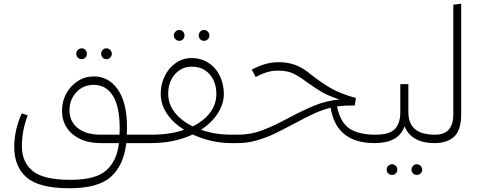

<svg xmlns="http://www.w3.org/2000/svg" viewBox="-20 -764 2567 1025"><path d="M758 0H654Q641 117 573 179Q505 241 351 241Q189 241 122.5 183.5Q56 126 56 20Q56 -69 96 -159L128 -148Q97 -68 97 16Q97 102 154.5 149Q212 196 356 196Q492 196 548.5 144.5Q605 93 615 0H518Q454 0 407 -22.5Q360 -45 335.5 -84Q311 -123 311 -173Q311 -222 333.5 -264Q356 -306 395 -331Q434 -356 481 -356Q561 -356 609.5 -285.5Q658 -215 658 -85Q658 -58 657 -45H762L778 -23ZM518 -45H618Q619 -56 619 -79Q619 -195 582.5 -253Q546 -311 480 -311Q424 -311 387.5 -271.5Q351 -232 351 -176Q351 -116 395 -80.5Q439 -45 518 -45ZM387 -477Q387 -488 395.5 -497Q404 -506 416 -506Q428 -506 436 -497.5Q444 -489 444 -477Q444 -465 436 -456.5Q428 -448 416 -448Q404 -448 395.5 -456.5Q387 -465 387 -477ZM520 -477Q520 -489 528 -497.5Q536 -506 548 -506Q560 -506 568.5 -497Q577 -488 577 -477Q577 -465 568.5 -456.5Q560 -448 548 -448Q536 -448 528 -456.5Q520 -465 520 -477Z M1266 -23 1246 0H1213Q1162 0 1109 -12Q1056 -24 1009 -46Q910 0 785 0H758L738 -23L762 -45H790Q888 -45 963 -71Q905 -107 871.5 -156.5Q838 -206 838 -264Q838 -315 860 -359Q882 -403 919.5 -428.5Q957 -454 1002 -454Q1054 -454 1093.5 -428Q1133 -402 1154 -358Q1175 -314 1175 -262Q1175 -210 1143 -159.5Q1111 -109 1053 -71Q1129 -45 1213 -45H1250ZM1009 -89Q1069 -119 1102 -163.5Q1135 -208 1135 -262Q1135 -326 1099.5 -367Q1064 -408 1004 -408Q949 -408 913.5 -367Q878 -326 878 -264Q878 -208 913 -163.5Q948 -119 1009 -89ZM908 -575Q908 -586 916.5 -595Q925 -604 937 -604Q949 -604 957 -595.5Q965 -587 965 -575Q965 -563 957 -554.5Q949 -546 937 -546Q925 -546 916.5 -554.5Q908 -563 908 -575ZM1041 -575Q1041 -587 1049 -595.5Q1057 -604 1069 -604Q1081 -604 1089.5 -595Q1098 -586 1098 -575Q1098 -563 1089.5 -554.5Q1081 -546 1069 -546Q1057 -546 1049 -554.5Q1041 -563 1041 -575Z M1999 -23 1979 0Q1776 0 1745 -189Q1698 -177 1655 -157Q1612 -137 1545 -101Q1481 -67 1439.5 -47.5Q1398 -28 1348.5 -14Q1299 0 1246 0L1226 -23L1250 -45Q1318 -45 1378 -67.5Q1438 -90 1522 -135Q1603 -178 1662.5 -202Q1722 -226 1792 -233Q1736 -251 1699 -272.5Q1662 -294 1619 -325Q1575 -358 1543.5 -372.5Q1512 -387 1465 -387Q1433 -387 1405 -378.5Q1377 -370 1345 -353L1324 -392Q1397 -432 1465 -432Q1508 -432 1540 -422.5Q1572 -413 1595.5 -398.5Q1619 -384 1652 -357Q1704 -317 1753 -289.5Q1802 -262 1880 -241L1874 -201L1823 -200Q1795 -198 1779 -196Q1797 -110 1846 -77.5Q1895 -45 1983 -45Z M2319 -23 2299 0Q2239 0 2198.5 -22.5Q2158 -45 2140 -89Q2123 -44 2083.5 -22Q2044 0 1979 0L1959 -23L1984 -45Q2059 -45 2088 -75Q2117 -105 2117 -166V-315H2160V-166Q2160 -106 2194.5 -75.5Q2229 -45 2303 -45ZM2044 142Q2044 130 2052.5 121.5Q2061 113 2073 113Q2085 113 2093 121.5Q2101 130 2101 142Q2101 153 2093 161.5Q2085 170 2073 170Q2061 170 2052.5 161.5Q2044 153 2044 142ZM2177 142Q2177 130 2185 121.5Q2193 113 2205 113Q2217 113 2225.5 121.5Q2234 130 2234 142Q2234 153 2225.5 161.5Q2217 170 2205 170Q2193 170 2185 162Q2177 154 2177 142Z M2279 -23 2303 -45Q2351 -45 2375.5 -71.5Q2400 -98 2400 -157V-739L2442 -744V-154Q2442 -69 2404.5 -34.5Q2367 0 2299 0Z"/></svg>

Font: FiraGO ExtraLight
Style: Regular
Weight: 200
Designer: bBox Type
Foundry: bBox Type GmbH
Version: Version 1.001